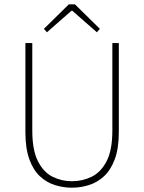

<svg xmlns="http://www.w3.org/2000/svg" viewBox="-20 -860 670 892"><path d="M314 12Q274 12 235.5 0Q197 -12 166 -40.5Q135 -69 116.5 -119.5Q98 -170 98 -246V-660H130V-254Q130 -163 156 -111.5Q182 -60 224 -39Q266 -18 314 -18Q363 -18 406 -39Q449 -60 475.5 -111.5Q502 -163 502 -254V-660H532V-246Q532 -170 513 -119.5Q494 -69 462.5 -40.5Q431 -12 392.5 0Q354 12 314 12ZM198 -710 184 -726 300 -840H328L444 -726L430 -710L316 -810H312Z"/></svg>

Font: Source Sans 3 Variable
Style: Regular
Weight: 200
Designer: Paul D. Hunt
Foundry: Adobe Systems Incorporated
Version: Version 3.026